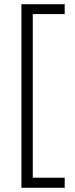

<svg xmlns="http://www.w3.org/2000/svg" viewBox="-20 -735 357 914"><path d="M288 159H82V-715H288V-668H136V111H288Z"/></svg>

Font: Noto Sans Khmer UI SemiCondensed Light
Style: Regular
Weight: 300
Width: 4
Designer: Danh Hong and the Monotype Design Team
Foundry: Monotype Imaging Inc.
Version: Version 2.002; ttfautohint (v1.8.4.7-5d5b)